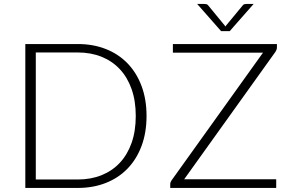

<svg xmlns="http://www.w3.org/2000/svg" viewBox="-20 -924 1420 944"><path d="M700.5 -354Q700.5 -272 676 -206.5Q651.5 -141 607 -95Q562.5 -49 500.2 -24.5Q438 0 363 0H104.5V-707.5H363Q438 -707.5 500.2 -683Q562.5 -658.5 607 -612.5Q651.5 -566.5 676 -501Q700.5 -435.5 700.5 -354ZM647.5 -354Q647.5 -428 627 -486Q606.5 -544 569 -584Q531.5 -624 479 -645Q426.5 -666 363 -666H156V-41.5H363Q426.5 -41.5 479 -62.5Q531.5 -83.5 569 -123.5Q606.5 -163.5 627 -221.5Q647.5 -279.5 647.5 -354ZM1341.5 -690Q1341.5 -680.5 1334.5 -669.5L885.5 -42.5H1338V0H817V-18.5Q817 -24 818.8 -28.2Q820.5 -32.5 823 -36.5L1273 -665H830V-707.5H1341.5ZM1227 -904.5 1109.5 -771H1067L949.5 -904.5H985Q989 -904.5 994.5 -903.5Q1000 -902.5 1004 -897L1084.5 -799L1088.5 -793.5Q1089.5 -796 1092 -799L1173 -897Q1177 -902.5 1182.2 -903.5Q1187.5 -904.5 1191.5 -904.5Z"/></svg>

Font: Lato 2
Style: Regular
Weight: 300
Designer: Lukasz Dziedzic with Adam Twardoch and Botio Nikoltchev
Foundry: tyPoland Lukasz Dziedzic
Version: Version 2.015; 2015-08-06; http://www.latofonts.com/